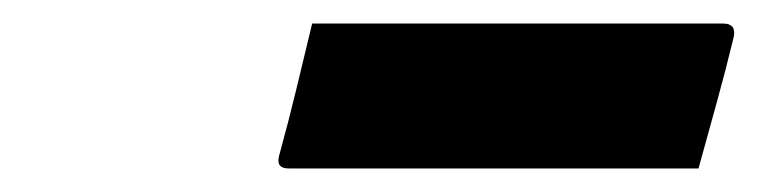

<svg xmlns="http://www.w3.org/2000/svg" viewBox="-20 -793 643 163"><path d="M245 -773H594Q605 -773 603 -762Q596 -733 588.5 -706Q581 -679 573 -650H225Q214 -650 217 -661Q225 -690 231.5 -717Q238 -744 245 -773Z"/></svg>

Font: Recursive Mn Lnr St XBd
Style: Italic
Weight: 800
Italic angle: -15°
Monospace: yes
Version: Version 1.079;hotconv 1.0.112;makeotfexe 2.5.65598; ttfautoh